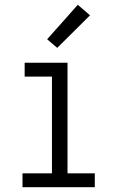

<svg xmlns="http://www.w3.org/2000/svg" viewBox="-20 -782 490 802"><path d="M74 0V-58H197V-462H83V-520H262V-58H376V0ZM219 -582 177 -618 305 -762 356 -718Z"/></svg>

Font: Iosevka Etoile Light
Style: Regular
Weight: 300
Designer: Belleve Invis
Foundry: Belleve Invis
Version: Version 25.0.1; ttfautohint (v1.8.4)